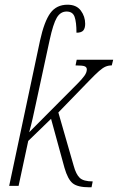

<svg xmlns="http://www.w3.org/2000/svg" viewBox="-20 -790 501 816"><path d="M360 6Q310 6 289 -11Q268 -28 254 -77L197 -285L100 -191L59 0H19L150 -617Q168 -699 194 -734.5Q220 -770 267 -770Q305 -770 323.5 -745Q342 -720 342 -689Q342 -670 334 -660.5Q326 -651 305 -651Q305 -696 297 -718.5Q289 -741 263 -741Q237 -741 221.5 -715Q206 -689 191 -620L132 -347Q126 -319 119 -287.5Q112 -256 104 -228L309 -434Q328 -453 338.5 -467.5Q349 -482 349 -495Q349 -504 340.5 -508Q332 -512 301 -512L306 -536H461L455 -512Q441 -512 429 -507Q417 -502 401 -488Q385 -474 358 -446L228 -312L293 -86Q303 -49 319 -34Q335 -19 374 -19L369 6Z"/></svg>

Font: Noto Serif ExtraCondensed ExtraLight
Style: Italic
Weight: 200
Width: 2
Italic angle: -12°
Designer: Monotype Design Team
Foundry: Monotype Imaging Inc.
Version: Version 2.014; ttfautohint (v1.8.4.7-5d5b)